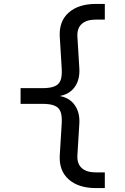

<svg xmlns="http://www.w3.org/2000/svg" viewBox="-20 -850 640 980"><path d="M470 -750Q422 -750 397.5 -728Q373 -706 375 -664L385 -500Q388 -443 361.5 -406Q335 -369 285 -360Q335 -351 361.5 -313.5Q388 -276 385 -220L375 -56Q373 -14 397.5 8Q422 30 470 30H515V110H470Q381 110 331 66Q281 22 285 -56L295 -220Q297 -257 289.5 -278.5Q282 -300 260 -310Q238 -320 195 -320H85V-400H195Q238 -400 260 -410Q282 -420 289.5 -441Q297 -462 295 -500L285 -664Q281 -742 331 -786Q381 -830 470 -830H515V-750Z"/></svg>

Font: JetBrains Mono
Style: Regular
Weight: 400
Monospace: yes
Designer: Philipp Nurullin, Konstantin Bulenkov
Foundry: JetBrains
Version: Version 2.001;December 29, 2023;FontCreator 11.5.0.2427 32-b